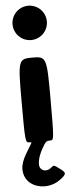

<svg xmlns="http://www.w3.org/2000/svg" viewBox="-69 -863 436 1170"><g transform="rotate(-5 148.5 -277.5)"><path d="M151 -830C209 -830 256 -783 256 -725C256 -667 209 -620 151 -620C93 -620 46 -667 46 -725C46 -783 93 -830 151 -830ZM29 158C29 245 103 275 155 275C201 275 235 257 258 239C296 209 291 202 256 176C221 150 221 151 206 164C197 172 185 179 169 179C152 179 132 165 132 140C132 105 147 70 162 44C187 -1 192 0 214 0C236 0 237 -7 237 -257C237 -506 234 -513 149 -513C63 -513 60 -506 60 -257C60 -7 61 0 85 0C108 0 100 -3 58 71C42 99 29 130 29 158Z"/></g></svg>

Font: Hussar Print
Style: Bold
Weight: 700
Foundry: Cannot Into Space Fonts
Version: Version 2.00